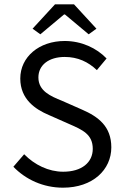

<svg xmlns="http://www.w3.org/2000/svg" viewBox="-20 -858 574 890"><path d="M235 -838 131 -725 167 -699 277 -791H281L391 -699L427 -725L323 -838ZM42 -85C99 -26 180 12 272 12C410 12 496 -71 496 -175C496 -272 436 -317 360 -350L267 -391C215 -412 158 -436 158 -499C158 -557 207 -594 280 -594C341 -594 389 -571 429 -533L474 -587C428 -635 358 -668 280 -668C161 -668 74 -594 74 -494C74 -397 145 -351 206 -325L301 -283C363 -256 410 -235 410 -168C410 -105 359 -62 273 -62C205 -62 140 -94 92 -143Z"/></svg>

Font: Cambridge Sans
Style: Regular
Weight: 400
Version: Version 2.020;PS 002.020;hotconv 1.0.88;makeotf.lib2.5.64775